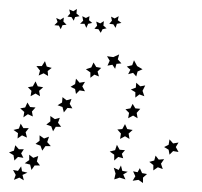

<svg xmlns="http://www.w3.org/2000/svg" viewBox="-45 -415 450 427"><path d="M352 -98 346 -88 352 -77 340 -79 332 -71 330 -82 320 -88 330 -93 332 -105 340 -96ZM320 -61 313 -51 317 -39 306 -43 296 -36V-48L287 -55L298 -58L301 -69L308 -60ZM282 -28 273 -20V-8L263 -15L250 -13L256 -23L251 -34L261 -32L266 -41L271 -30ZM234 -16 221 -20 209 -16 212 -29 208 -42 219 -37 224 -47 227 -35 239 -33 229 -27ZM209 -58V-71L199 -78L211 -81L215 -93L221 -82L233 -81L226 -73L229 -63L218 -66ZM222 -106 224 -118 216 -127 227 -128 233 -139 238 -128 250 -126 241 -118 243 -106 233 -112ZM240 -152 242 -164 234 -172 245 -174 250 -184 256 -174 267 -173 259 -164 261 -152 251 -158ZM256 -198V-210L246 -216L257 -220L258 -231L267 -223L278 -225L272 -213L276 -201L265 -205ZM258 -245 251 -253 240 -250 245 -260 237 -267 249 -270 253 -281 260 -268 272 -261 261 -256ZM225 -274 214 -273 211 -262 205 -271 194 -269 199 -280 193 -290 207 -288 220 -294 217 -283ZM180 -264 172 -256 175 -245 165 -249 156 -242V-254L146 -261L158 -265L163 -276L169 -266ZM144 -233 138 -223 144 -212 132 -214 124 -206 122 -217 112 -222 122 -228 124 -240 132 -231ZM114 -195 110 -184 116 -174 105 -175 97 -165 94 -177 83 -181 93 -187 94 -199 103 -192ZM88 -153 84 -142 91 -133H79L73 -123L69 -134L58 -138L67 -145V-157L77 -150ZM64 -111 60 -99 68 -90H56L49 -80L45 -91L34 -95L43 -102V-114L53 -107ZM40 -68 37 -56 44 -47H32L25 -37L22 -49L10 -52L20 -59V-71L29 -64ZM8 -14 -2 -20 -14 -15 -10 -26 -16 -37 -5 -35 2 -45 4 -34 16 -31 5 -26ZM-13 -58 -15 -70 -25 -76 -14 -80 -11 -92 -3 -83H8L2 -74L7 -64L-5 -66ZM-6 -107 -5 -119 -15 -126 -3 -129 1 -140 7 -130H19L12 -121L15 -109L4 -114ZM7 -154 9 -166 0 -174 11 -176 16 -187 22 -177 34 -176 26 -167 28 -156 17 -161ZM23 -201 25 -213 17 -221 28 -223 34 -234 39 -223 51 -221 42 -213 44 -201 34 -207ZM41 -247 44 -258 36 -268H48L55 -279L59 -267L70 -264L61 -257L62 -246L52 -252ZM132 -379 122 -377 119 -369 114 -377 105 -378 111 -385 109 -394 118 -390 126 -395 125 -385ZM225 -364 215 -362 212 -353 207 -361 198 -362 204 -369 202 -378 210 -374 219 -379 217 -370ZM160 -364 151 -362 147 -353 143 -362H133L140 -369L138 -379L146 -375L154 -379L153 -370ZM192 -352 183 -350 179 -342 174 -350 165 -351 171 -358 169 -367 178 -363 186 -368 185 -358ZM103 -360 94 -359 90 -350 86 -358 76 -359 83 -366 80 -375 89 -371 97 -376 96 -367Z"/></svg>

Font: Santa christmas start
Style: Regular
Weight: 400
Designer: MUHAMMAD YONI
Version: Version 001.000